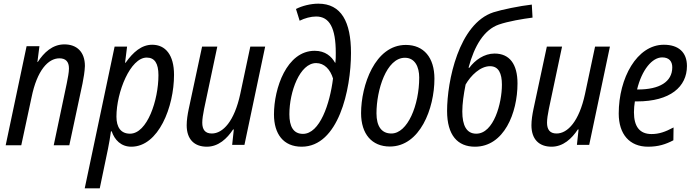

<svg xmlns="http://www.w3.org/2000/svg" viewBox="-20 -790 3785 1047"><path d="M11 2H96L152 -259C182 -407 243 -472 304 -472C339 -472 356 -453 356 -417C356 -394 350 -366 344 -335L273 2H358L430 -335C436 -364 442 -401 443 -430C443 -507 399 -548 331 -548C266 -548 219 -503 186 -452H184L195 -538H125Z M689 -61C639 -61 615 -96 615 -154C615 -288 691 -476 780 -476C823 -476 844 -445 844 -380C844 -244 783 -61 689 -61ZM442 237H524L569 21C575 -6 581 -46 585 -74H589C605 -27 640 10 696 10C845 10 929 -208 929 -382C929 -491 882 -546 810 -546C752 -546 706 -506 665 -448H662L673 -536H605Z M1108 10C1171 10 1218 -34 1251 -84H1255L1246 0H1313L1426 -536H1345L1290 -277C1258 -129 1196 -62 1135 -62C1098 -62 1083 -84 1083 -121C1083 -141 1087 -166 1093 -196L1165 -536H1082L1009 -195C1003 -166 998 -135 998 -107C998 -31 1039 10 1108 10Z M1625 10C1825 10 1894 -300 1894 -501C1894 -671 1841 -770 1716 -770C1674 -770 1627 -758 1594 -741L1614 -677C1642 -691 1675 -700 1704 -700C1777 -700 1811 -637 1811 -502C1811 -483 1811 -464 1809 -448H1807C1788 -482 1754 -513 1696 -513C1543 -513 1474 -308 1474 -166C1474 -60 1525 10 1625 10ZM1632 -60C1580 -60 1558 -100 1558 -167C1558 -290 1615 -446 1704 -446C1749 -446 1781 -411 1796 -362C1779 -224 1724 -60 1632 -60Z M2106 9C2270 9 2349 -198 2349 -361C2349 -476 2291 -545 2193 -545C2024 -545 1949 -323 1949 -173C1949 -59 2008 9 2106 9ZM2114 -62C2061 -62 2033 -101 2033 -172C2033 -299 2087 -475 2188 -475C2243 -475 2266 -425 2266 -367C2266 -217 2203 -62 2114 -62Z M2570 10C2728 10 2802 -173 2802 -335C2802 -440 2759 -498 2677 -498C2620 -498 2570 -462 2539 -420L2535 -421C2567 -541 2620 -628 2700 -656C2752 -674 2830 -687 2884 -694L2880 -765C2816 -758 2714 -737 2671 -723C2481 -661 2418 -346 2418 -185C2418 -52 2476 10 2570 10ZM2577 -61C2524 -61 2501 -106 2501 -182C2501 -224 2508 -274 2519 -329C2547 -378 2599 -429 2652 -429C2699 -429 2717 -390 2717 -328C2717 -228 2673 -61 2577 -61Z M2988 10C3051 10 3098 -34 3131 -84H3135L3126 0H3193L3306 -536H3225L3170 -277C3138 -129 3076 -62 3015 -62C2978 -62 2963 -84 2963 -121C2963 -141 2967 -166 2973 -196L3045 -536H2962L2889 -195C2883 -166 2878 -135 2878 -107C2878 -31 2919 10 2988 10Z M3514 10C3570 10 3610 -3 3652 -25L3653 -95C3608 -71 3574 -59 3533 -59C3468 -59 3437 -100 3437 -178C3437 -197 3439 -218 3442 -237H3454C3635 -237 3726 -317 3726 -430C3726 -504 3681 -546 3600 -546C3453 -546 3354 -364 3354 -171C3354 -58 3413 10 3514 10ZM3454 -302C3480 -409 3536 -477 3591 -477C3629 -477 3646 -455 3646 -423C3646 -343 3575 -302 3459 -302Z"/></svg>

Font: Noto Sans Display SemiCondensed
Style: Italic
Weight: 400
Width: 4
Italic angle: -12°
Designer: Monotype Design Team
Foundry: Monotype Imaging Inc.
Version: Version 1.900